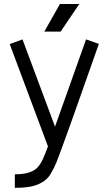

<svg xmlns="http://www.w3.org/2000/svg" viewBox="-20 -723 540 954"><path d="M281.2 -565.9H200.2L277.8 -703.1H374ZM253.4 -93.8 407.7 -527.3 471.2 -504.9Q429.2 -385.7 402.8 -311.3Q376.5 -236.8 360.4 -191.2Q344.2 -145.5 329.6 -104.5Q314.9 -63.5 302.7 -30Q290.5 3.4 280.8 30Q271 56.6 260.5 83.3Q250 109.9 231.2 141.8Q212.4 173.8 171.9 191.9Q131.3 210.4 53.7 210.4V143.1Q131.8 143.1 164.1 111.3Q180.7 94.7 192.6 68.4Q204.6 42 218.3 4.4L28.3 -503.9L91.8 -527.3Z"/></svg>

Font: AnjaliOldLipi
Style: Regular
Weight: 400
Designer: Kevin & Siji
Foundry: Core : Kevin & Siji
Modification : Hiran Venugopalan
Opentype mlm2 support: Rajeesh Nambiar
New Feature Table : Santhosh
Version: Version 7.1.0+20221109